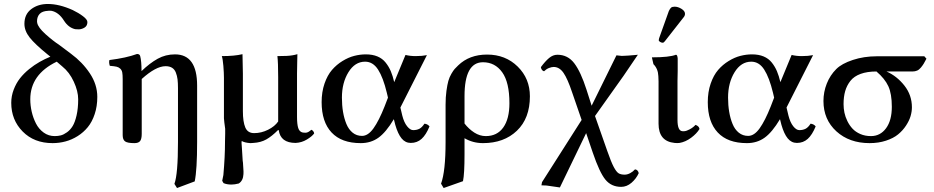

<svg xmlns="http://www.w3.org/2000/svg" viewBox="-20 -717 4744 975"><path d="M295.9 -379.9 268.1 -403.8Q133.8 -338.9 133.8 -212.9Q133.8 -181.2 141.1 -149.4Q148.4 -117.7 162.8 -89.6Q177.2 -61.5 201.9 -43.7Q226.6 -25.9 257.8 -25.9Q274.4 -25.9 288.8 -29.5Q303.2 -33.2 320.1 -45.2Q336.9 -57.1 348.9 -76.7Q360.8 -96.2 368.9 -131.3Q377 -166.5 377 -212.9Q377 -253.9 354.7 -302.2Q332.5 -350.6 295.9 -379.9ZM235.8 -429.2 221.2 -440.9Q156.7 -493.2 130.4 -526.9Q104 -560.5 104 -596.2Q104 -644.5 138.7 -670.7Q173.3 -696.8 223.1 -696.8Q280.8 -696.8 349.1 -666Q379.4 -651.4 401.6 -634.5Q423.8 -617.7 423.8 -605Q423.8 -586.4 410.4 -577.6Q397 -568.8 380.9 -567.9Q368.7 -567.9 361.8 -568.8Q327.6 -576.7 305.2 -611.8Q278.3 -654.8 241.2 -662.1Q239.7 -662.1 236.1 -662.4Q232.4 -662.6 229.2 -662.6Q226.1 -662.6 224.1 -662.1Q194.3 -660.6 181.2 -646.2Q168 -631.8 168 -608.9Q168 -607.4 168.5 -604.7Q168.9 -602.1 168.9 -601.1Q173.3 -577.6 210.7 -543.9Q248 -510.3 282.2 -487.8Q312.5 -464.8 340.8 -443.8Q398.4 -401.4 436.3 -344.5Q474.1 -287.6 474.1 -225.1Q474.1 -177.2 460.9 -137.7Q447.8 -98.1 425.8 -71.3Q403.8 -44.4 374.3 -25.9Q344.7 -7.3 312.7 1.2Q280.8 9.8 247.1 9.8Q153.3 9.8 95.2 -49.1Q37.1 -107.9 37.1 -194.8Q37.1 -229.5 49.6 -262Q62 -294.4 81.5 -319.3Q101.1 -344.2 127.9 -366Q154.8 -387.7 181.2 -402.6Q207.5 -417.5 235.8 -429.2Z M603 -30.8V-314.9Q603 -337.4 600.8 -349.1Q598.6 -360.8 590.6 -368.4Q582.5 -376 571.5 -378.4Q560.5 -380.9 537.6 -382.8Q532.2 -399.4 535.6 -412.1Q621.6 -422.9 675.8 -442.9Q689 -442.9 691.9 -432.1Q698.7 -406.7 698.7 -356Q740.7 -396.5 780.8 -418.7Q820.8 -440.9 868.7 -440.9Q981 -440.9 981 -282.2V3.9Q981 146 968.8 204.1L878.9 237.8L865.7 216.8Q883.8 167.5 883.8 3.9V-269Q883.8 -295.9 881.6 -314Q879.4 -332 873 -348.4Q866.7 -364.7 853.8 -372.8Q840.8 -380.9 820.8 -380.9Q771.5 -380.9 699.7 -315.9V-37.1Q699.7 -11.7 691.7 -1Q683.6 9.8 662.6 9.8Q627.4 9.8 615.2 1Q603 -7.8 603 -30.8Z M1395.5 -56.2H1391.6Q1360.4 -24.9 1332.3 -9Q1304.2 6.8 1266.6 8.8Q1261.7 9.8 1251.5 9.8Q1222.2 7.8 1207.5 -1Q1207.5 -0.5 1207 2.7Q1206.5 5.9 1206.5 7.8Q1206.5 13.7 1208.5 36.1Q1210.9 81.1 1212.4 99.1Q1213.4 104 1213.9 109.6Q1214.4 115.2 1214.6 122.1Q1214.8 128.9 1215.3 132.8Q1217.3 157.2 1216.3 167Q1214.8 200.7 1192.4 214.8Q1171.9 220.2 1155.3 220.2Q1131.8 220.2 1115.2 212.9L1108.4 201.2Q1110.8 191.9 1114.3 171.9Q1122.6 78.1 1122.6 5.9V2Q1122.6 -24.9 1123.5 -38.1V-63Q1118.2 -100.1 1117.2 -116.2V-129.9V-321.8Q1117.2 -346.2 1114.3 -382.1Q1111.3 -418 1106.4 -432.1Q1171.4 -432.1 1211.4 -441.9Q1213.4 -375 1213.4 -342.8V-152.8Q1213.4 -98.6 1225.6 -69.8Q1237.8 -41 1270.5 -41Q1307.1 -41 1341.3 -58.1Q1375.5 -75.2 1392.6 -100.1V-325.2Q1392.6 -398.9 1388.7 -432.1Q1419.4 -432.1 1435.5 -433.1Q1466.3 -434.6 1490.2 -441.9Q1490.2 -439 1489.3 -401.4Q1488.3 -363.8 1488.3 -344.2V-123Q1488.3 -86.4 1494.4 -66.9Q1500.5 -47.4 1517.6 -43.9Q1521.5 -43 1530.3 -43Q1541.5 -43 1551.3 -50.5Q1561 -58.1 1561.5 -58.1Q1566.9 -55.7 1571 -50.3Q1575.2 -44.9 1575.2 -39.1Q1564.5 -24.4 1538.3 -8.5Q1512.2 7.3 1481.4 8.8Q1404.3 8.8 1395.5 -56.2Z M1716.3 -221.2Q1716.3 -182.6 1721.9 -149.2Q1727.5 -115.7 1739 -87.6Q1750.5 -59.6 1770.8 -43.2Q1791 -26.9 1818.4 -26.9Q1849.1 -26.9 1876.7 -65.4Q1904.3 -104 1933.1 -176.8L1950.2 -221.2L1944.3 -246.1Q1925.8 -323.2 1899.9 -363.5Q1874 -403.8 1834 -403.8Q1782.2 -403.8 1749.3 -350.1Q1716.3 -296.4 1716.3 -221.2ZM1613.3 -198.2Q1613.3 -250 1627.9 -292.5Q1642.6 -335 1665.8 -361.8Q1689 -388.7 1719.2 -407.2Q1749.5 -425.8 1779.1 -433.3Q1808.6 -440.9 1837.9 -440.9Q1871.6 -440.9 1896.7 -430.4Q1921.9 -419.9 1938.2 -399.4Q1954.6 -378.9 1964.6 -355.2Q1974.6 -331.5 1981.9 -299.8L2039.1 -438Q2063 -432.1 2090.3 -432.1Q2123 -432.1 2147.9 -437L2013.2 -170.9L2022.9 -129.9Q2031.7 -95.2 2047.4 -75.7Q2063 -56.2 2078.1 -56.2Q2096.2 -56.2 2109.6 -63Q2123 -69.8 2135.3 -88.9Q2151.4 -87.4 2161.1 -75.2Q2143.6 -32.2 2120.8 -11.7Q2098.1 8.8 2065.9 8.8Q2038.1 8.8 2019.3 -14.2Q2000.5 -37.1 1987.3 -83L1980 -111.8Q1939.9 -44.9 1901.6 -17.6Q1863.3 9.8 1812 9.8Q1714.4 9.8 1663.8 -44.2Q1613.3 -98.1 1613.3 -198.2Z M2566.9 -192.9Q2566.9 -298.8 2530.3 -349.9Q2493.7 -400.9 2432.6 -400.9Q2338.9 -400.9 2338.9 -229V-89.8Q2360.4 -62 2388.4 -43.9Q2416.5 -25.9 2446.8 -25.9Q2504.4 -25.9 2535.6 -69.6Q2566.9 -113.3 2566.9 -192.9ZM2331.1 203.1 2232.9 237.8 2219.7 215.8Q2242.7 153.3 2242.7 3.9V-185.1Q2242.7 -224.1 2247.1 -255.6Q2251.5 -287.1 2256.8 -306.2Q2262.2 -325.2 2272.2 -342.3Q2282.2 -359.4 2288.8 -366.7Q2295.4 -374 2306.6 -384.8Q2363.3 -439.9 2453.6 -439.9Q2546.9 -439.9 2608.9 -378.9Q2670.9 -317.9 2670.9 -228Q2670.9 -116.2 2605 -53.2Q2539.1 9.8 2432.6 9.8Q2381.3 9.8 2338.9 -15.1V65.9Q2338.9 167 2331.1 203.1Z M2885.3 -248Q2862.3 -316.9 2841.6 -346.9Q2820.8 -377 2791.5 -377Q2781.2 -377 2767.6 -371.6Q2753.9 -366.2 2742.7 -355Q2729.5 -358.9 2726.6 -376Q2748.5 -405.8 2768.3 -422.4Q2788.1 -439 2810.5 -439Q2863.3 -439 2896.2 -395.8Q2929.2 -352.5 2958.5 -261.2L2984.4 -180.2L3110.4 -436Q3130.9 -433.1 3137.7 -433.1Q3148.4 -433.1 3168.7 -434.6Q3189 -436 3204.1 -437.5L3219.2 -439L3146.5 -332L3001.5 -127.9L3063.5 48.8Q3083 105 3096.4 130.4Q3109.9 155.8 3121.1 162.8Q3132.3 169.9 3152.3 169.9Q3165.5 169.9 3179.9 162.4Q3194.3 154.8 3204.6 143.1Q3219.2 144.5 3223.6 162.1Q3210.9 190.4 3186.8 211.2Q3162.6 231.9 3134.3 231.9Q3084.5 231.9 3054.4 195.3Q3024.4 158.7 2990.2 58.1L2956.5 -41L2823.2 234.9L2755.4 225.1L2729.5 224.1L2732.4 208L2933.6 -107.9Z M3420.4 -107.9Q3420.4 -53.7 3444.3 -50.8Q3459.5 -49.3 3471.2 -55.2Q3495.1 -64.5 3512.2 -83Q3521.5 -79.1 3526.1 -74.5Q3530.8 -69.8 3532.2 -62Q3517.6 -38.1 3489.5 -17.3Q3461.4 3.4 3431.2 8.8Q3418.9 10.3 3405.3 8.8Q3324.2 0.5 3324.2 -88.9V-304.2Q3324.2 -322.3 3323.2 -330.1Q3321.8 -367.7 3298.3 -391.1Q3297.4 -396 3294.4 -408Q3291.5 -419.9 3290.5 -424.8L3291.5 -425.8Q3378.9 -425.8 3412.6 -439Q3419.9 -439 3421.4 -419.9V-356.9Q3420.4 -340.8 3420.4 -305.2ZM3406.2 -683.1Q3422.9 -683.1 3440.7 -672.1Q3458.5 -661.1 3458.5 -647Q3458.5 -637.7 3452.1 -629.9L3356.4 -507.8Q3350.6 -500 3345.2 -500Q3338.9 -500 3332 -504.2Q3325.2 -508.3 3325.2 -513.2Q3325.2 -517.1 3327.1 -522.9L3376.5 -661.1Q3382.3 -673.3 3387.9 -678.2Q3393.6 -683.1 3406.2 -683.1Z M3677.2 -221.2Q3677.2 -182.6 3682.9 -149.2Q3688.5 -115.7 3700 -87.6Q3711.4 -59.6 3731.7 -43.2Q3752 -26.9 3779.3 -26.9Q3810.1 -26.9 3837.6 -65.4Q3865.2 -104 3894 -176.8L3911.1 -221.2L3905.3 -246.1Q3886.7 -323.2 3860.8 -363.5Q3835 -403.8 3794.9 -403.8Q3743.2 -403.8 3710.2 -350.1Q3677.2 -296.4 3677.2 -221.2ZM3574.2 -198.2Q3574.2 -250 3588.9 -292.5Q3603.5 -335 3626.7 -361.8Q3649.9 -388.7 3680.2 -407.2Q3710.4 -425.8 3740 -433.3Q3769.5 -440.9 3798.8 -440.9Q3832.5 -440.9 3857.7 -430.4Q3882.8 -419.9 3899.2 -399.4Q3915.5 -378.9 3925.5 -355.2Q3935.5 -331.5 3942.9 -299.8L4000 -438Q4023.9 -432.1 4051.3 -432.1Q4084 -432.1 4108.9 -437L3974.1 -170.9L3983.9 -129.9Q3992.7 -95.2 4008.3 -75.7Q4023.9 -56.2 4039.1 -56.2Q4057.1 -56.2 4070.6 -63Q4084 -69.8 4096.2 -88.9Q4112.3 -87.4 4122.1 -75.2Q4104.5 -32.2 4081.8 -11.7Q4059.1 8.8 4026.9 8.8Q3999 8.8 3980.2 -14.2Q3961.4 -37.1 3948.2 -83L3940.9 -111.8Q3900.9 -44.9 3862.5 -17.6Q3824.2 9.8 3772.9 9.8Q3675.3 9.8 3624.8 -44.2Q3574.2 -98.1 3574.2 -198.2Z M4402.8 -25.9Q4450.2 -25.9 4479.5 -65.7Q4508.8 -105.5 4508.8 -174.8Q4508.8 -240.7 4491 -279.3Q4473.1 -317.9 4430.7 -354Q4383.8 -354 4350.3 -341.8Q4316.9 -329.6 4298.6 -306.4Q4280.3 -283.2 4272 -254.4Q4263.7 -225.6 4263.7 -188Q4263.7 -166.5 4268.1 -145Q4272.5 -123.5 4283.2 -101.8Q4293.9 -80.1 4309.3 -63.5Q4324.7 -46.9 4348.9 -36.4Q4373 -25.9 4402.8 -25.9ZM4613.8 -354H4481.9Q4534.7 -330.6 4572.8 -282.2Q4610.8 -233.9 4610.8 -171.9Q4610.8 -150.4 4604 -127.2Q4597.2 -104 4580.8 -79.1Q4564.5 -54.2 4540.8 -34.7Q4517.1 -15.1 4479.2 -2.7Q4441.4 9.8 4396 9.8Q4293 9.8 4227.3 -50Q4161.6 -109.9 4161.6 -204.1Q4161.6 -250 4178.5 -292.5Q4195.3 -335 4226.6 -366.2Q4254.4 -394 4310.8 -412.6Q4367.2 -431.2 4432.6 -431.2H4673.8L4684.6 -418.9Q4675.3 -401.4 4670.7 -393.6Q4666 -385.7 4657 -374.5Q4647.9 -363.3 4637.5 -358.6Q4627 -354 4613.8 -354Z"/></svg>

Font: Common Serif Medium
Style: Regular
Weight: 500
Designer: Philipp H. Poll, Khaled Hosny
Foundry: Stefan Peev, Context Ltd.
Version: Version 1.026